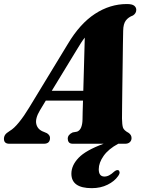

<svg xmlns="http://www.w3.org/2000/svg" viewBox="-69 -730 734 975"><path d="M134.5 -171Q108.5 -128 115.5 -99.5Q122.5 -71 154.5 -60L169.5 -53.5Q185 -43.5 185 -29.5Q185 0 153.5 0H-21.5Q-49 0 -49 -25Q-49 -36 -43.2 -45Q-37.5 -54 -19 -65.5Q1.5 -77 27.5 -109Q53.5 -141 79 -183.5L275 -506Q336.5 -609.5 413 -659.5Q489.5 -709.5 575 -709.5Q602 -709.5 612.5 -701Q623 -692.5 623 -680Q623 -662.5 606.5 -651.5Q583 -643 570 -625.8Q557 -608.5 556.5 -574Q556 -551 555.2 -504.2Q554.5 -457.5 553.8 -400Q553 -342.5 552.2 -286.2Q551.5 -230 551 -187Q550.5 -144 550.5 -128Q551 -96.5 555.5 -82.2Q560 -68 584.5 -55Q599 -44.5 599 -29Q599 -16 590.2 -8Q581.5 0 566.5 0H531.5Q482 26.5 457.2 61.5Q432.5 96.5 432.5 129.5Q432.5 166.5 461.5 166.5Q474 166.5 486.2 159.8Q498.5 153 509.5 142.5Q523 131 532 134.5Q537 136.5 538.2 144.2Q539.5 152 530.5 164.5Q512.5 190.5 477.2 208Q442 225.5 397 225.5Q293.5 225.5 293.5 152Q293.5 110 329.8 71.8Q366 33.5 457 0H301.5Q286.5 0 280.8 -7.5Q275 -15 275 -25.5Q275 -46 300 -57.5L322.5 -61.5Q336.5 -67 343 -83Q349.5 -99 350 -122Q350 -137.5 350.8 -162.5Q351.5 -187.5 352.5 -219H163.5ZM319.5 -475 194 -269H354Q356 -337 358 -411.2Q360 -485.5 361.5 -539Q353 -528.5 342.8 -512.8Q332.5 -497 319.5 -475Z"/></svg>

Font: Fraunces 144pt S050 Black
Style: Italic
Weight: 900
Italic angle: -16°
Version: Version 1.000; ttfautohint (v1.8.3)